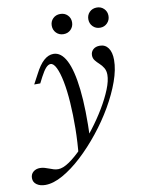

<svg xmlns="http://www.w3.org/2000/svg" viewBox="-158 -673 712 930"><g transform="rotate(-10 198.0 -208.5)"><path d="M-10.5 192.7Q-36.3 192.7 -52.8 181Q-69.4 169.4 -69.4 149.2Q-69.4 129.8 -56 118.5Q-42.7 107.3 -22.6 107.3Q-11.3 107.3 -0.4 110.5Q10.5 113.7 21 117.7Q31.5 121.8 41.9 125Q52.4 128.2 63.7 128.2Q87.1 128.2 119 106.5Q150.8 84.7 185.9 48.4Q221 12.1 255.2 -32.7Q289.5 -77.4 316.9 -123.4Q344.4 -169.4 360.9 -210.5Q377.4 -251.6 377.4 -280.6Q377.4 -300.8 369 -314.9Q360.5 -329 348.8 -339.5Q337.1 -350 328.6 -360.9Q320.2 -371.8 320.2 -386.3Q320.2 -403.2 332.3 -414.5Q344.4 -425.8 365.3 -425.8Q391.9 -425.8 406.9 -404.8Q421.8 -383.9 421.8 -346Q421.8 -299.2 401.2 -241.5Q380.6 -183.9 345.6 -123.4Q310.5 -62.9 265.3 -6.5Q220.2 50 171.8 94.8Q123.4 139.5 76.2 166.1Q29 192.7 -10.5 192.7ZM171.8 86.3Q179 16.1 179.8 -52Q180.6 -120.2 176.6 -179.4Q172.6 -238.7 163.7 -283.9Q154.8 -329 142.3 -354.4Q129.8 -379.8 115.3 -379.8Q104 -379.8 92.3 -367.3Q80.6 -354.8 65.3 -325.8L50 -296H20.2L45.2 -342.7Q66.9 -385.5 89.5 -405.6Q112.1 -425.8 137.1 -425.8Q175 -425.8 200 -377.4Q225 -329 235.9 -231.9Q246.8 -134.7 241.1 11.3Q231.5 23.4 221 35.1Q210.5 46.8 198.4 59.3Q186.3 71.8 171.8 86.3ZM383.1 -511.3Q361.3 -511.3 347.2 -525.8Q333.1 -540.3 333.1 -561.3Q333.1 -582.3 347.2 -596.4Q361.3 -610.5 383.1 -610.5Q404 -610.5 418.1 -596.4Q432.3 -582.3 432.3 -561.3Q432.3 -540.3 418.1 -525.8Q404 -511.3 383.1 -511.3ZM203.2 -511.3Q181.5 -511.3 167.3 -525.8Q153.2 -540.3 153.2 -561.3Q153.2 -582.3 167.3 -596.4Q181.5 -610.5 203.2 -610.5Q225 -610.5 239.1 -596.4Q253.2 -582.3 253.2 -561.3Q253.2 -540.3 239.1 -525.8Q225 -511.3 203.2 -511.3Z"/></g></svg>

Font: Playfair 5pt SemiExpanded Light Light
Style: Italic
Weight: 300
Italic angle: -15.6°
Version: Version 2.203